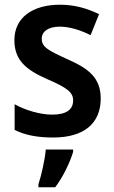

<svg xmlns="http://www.w3.org/2000/svg" viewBox="-20 -573 485 814"><path d="M407 -155C407 -243 356 -282 268 -321C182 -360 157 -374 157 -409C157 -440 185 -460 234 -460C275 -460 322 -445 364 -424L400 -513C348 -538 296 -553 234 -553C118 -553 41 -498 41 -403C41 -317 91 -277 179 -238C267 -200 290 -181 290 -147C290 -109 262 -87 201 -87C150 -87 87 -106 42 -131V-22C87 0 138 10 206 10C336 10 407 -50 407 -155ZM290 71V61H174C171 102 155 172 143 208V221H214C248 176 276 117 290 71Z"/></svg>

Font: Noto Sans Lao Looped SemiCondensed SemiBold
Style: Regular
Weight: 600
Width: 4
Designer: Mark Frömberg, Ben Mitchell
Foundry: The Fontpad Ltd
Version: Version 1.002